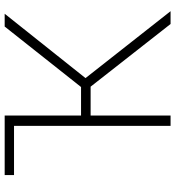

<svg xmlns="http://www.w3.org/2000/svg" viewBox="17 -785 768 842"><g transform="rotate(-90 401.0 -364.0)"><path d="M293.5 -727.5V-686.5H54.2V-727.5ZM270 0V-727.5H315.4V-392.6H440.4L705.6 -727.5H761.7L479.5 -373L772.9 0H716.8L441.9 -350.6H315.4V0Z"/></g></svg>

Font: Inter 16pt ExtraLight
Style: Regular
Weight: 250
Version: Version 4.001;git-66647c0bb